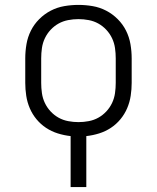

<svg xmlns="http://www.w3.org/2000/svg" viewBox="-20 -548 640 783"><path d="M268 215V7Q241 4 215.5 -4Q190 -12 168 -26.5Q146 -41 129 -61.5Q112 -82 101.5 -106.5Q91 -131 87 -157.5Q83 -184 83 -210V-310Q83 -339 88 -368Q93 -397 106 -423Q119 -449 140 -470Q161 -491 187 -504.5Q213 -518 242 -523Q271 -528 300 -528Q329 -528 358 -523Q387 -518 413 -504.5Q439 -491 460 -470Q481 -449 494 -423Q507 -397 512 -368Q517 -339 517 -310V-210Q517 -184 513 -157.5Q509 -131 498.5 -106.5Q488 -82 471 -61.5Q454 -41 432 -26.5Q410 -12 384.5 -4Q359 4 332 7V215ZM300 -50Q321 -50 342 -54Q363 -58 381 -68Q399 -78 413.5 -93.5Q428 -109 437 -128Q446 -147 449 -168Q452 -189 452 -210V-310Q452 -331 449 -352Q446 -373 437 -392Q428 -411 413.5 -426.5Q399 -442 381 -452Q363 -462 342 -466Q321 -470 300 -470Q279 -470 258 -466Q237 -462 219 -452Q201 -442 186.5 -426.5Q172 -411 163 -392Q154 -373 151 -352Q148 -331 148 -310V-210Q148 -189 151 -168Q154 -147 163 -128Q172 -109 186.5 -93.5Q201 -78 219 -68Q237 -58 258 -54Q279 -50 300 -50Z"/></svg>

Font: Iosevka Light Extended
Style: Regular
Weight: 300
Width: 7
Monospace: yes
Designer: Belleve Invis
Foundry: Belleve Invis
Version: Version 32.5.0; ttfautohint (v1.8.4)